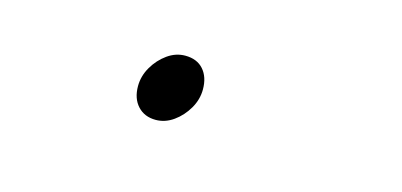

<svg xmlns="http://www.w3.org/2000/svg" viewBox="-29 -202 658 314"><g transform="rotate(15 300.0 -45.0)"><path d="M238 12Q219 12 207.5 -0.5Q196 -13 196 -34Q196 -51 205 -66.5Q214 -82 228 -92Q242 -102 258 -102Q278 -102 289 -89.5Q300 -77 300 -56Q300 -39 291 -23.5Q282 -8 268 2Q254 12 238 12Z"/></g></svg>

Font: SourceCodeVF
Style: Italic
Weight: 200
Italic angle: -11°
Monospace: yes
Designer: Paul D. Hunt, Teo Tuominen
Foundry: Adobe
Version: Version 1.026;hotconv 1.1.0;makeotfexe 2.6.0